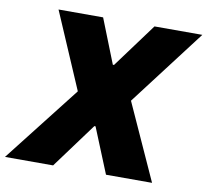

<svg xmlns="http://www.w3.org/2000/svg" viewBox="-96 -815 975 904"><g transform="rotate(10 391.5 -363.5)"><path d="M325.3 -727.3 409.1 -515.6H414.8L571 -727.3H799.7L522.7 -363.6L687.5 0H467.3L379.3 -215.9H373.6L214.5 0H-15.6L268.5 -363.6L112.2 -727.3Z"/></g></svg>

Font: Karasuma Gothic
Style: Italic
Weight: 900
Italic angle: -9.39999°
Designer: Rasmus Andersson / Ryoko Nishizuka
Foundry: Genbu
Version: Version 1.00